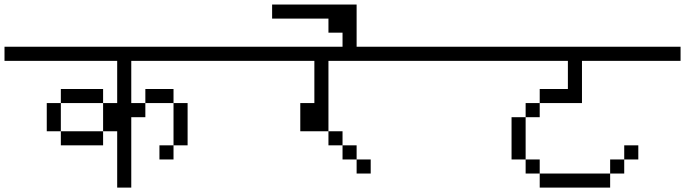

<svg xmlns="http://www.w3.org/2000/svg" viewBox="-20 -895 3040 852"><path d="M1000 -625V-687.5H0V-625H500V-437.5H437.5Q437.5 -437.5 437.5 -312.5H250V-250H437.5V-312.5H500Q500 -312.5 500 -62.5H562.5V-375H625V-437.5H562.5V-625ZM750 -250H687.5V-187.5H750ZM750 -250H812.5V-437.5H750ZM250 -312.5Q250 -312.5 250 -437.5H187.5Q187.5 -437.5 187.5 -312.5ZM250 -437.5H437.5V-500H250ZM625 -437.5H750V-500H625Z M1625 -125V-187.5H1562.5V-125ZM2000 -625V-687.5H1000V-625H1375V-437.5H1312.5Q1312.5 -437.5 1312.5 -312.5H1437.5V-250H1500V-187.5H1562.5V-250H1500V-312.5H1437.5V-625Z M1562.5 -687.5V-750H1500V-687.5ZM1500 -750V-812.5H1437.5V-750ZM1437.5 -812.5V-875H1187.5V-812.5Z M1437.5 -875Q1437.5 -875 1437.5 -750H1562.5Q1562.5 -750 1562.5 -875Z M2812.5 -187.5V-250H2750V-187.5H2687.5V-125H2375V-62.5H2687.5V-125H2750V-187.5ZM3000 -625V-687.5H2000V-625H2500Q2500 -625 2500 -500H2375V-437.5H2312.5V-375H2250V-187.5H2312.5V-125H2375V-187.5H2312.5V-375H2375V-437.5H2562.5V-625Z"/></svg>

Font: CalcUnifontExMono
Style: Regular
Weight: 500
Version: Version 15.0.06